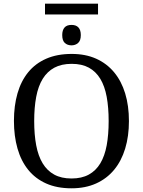

<svg xmlns="http://www.w3.org/2000/svg" viewBox="-20 -1020 782 1050"><path d="M685.1 -357.9Q685.1 -275.4 664.6 -207.5Q644 -139.6 604 -91.3Q564 -43 505.4 -16.6Q446.8 9.8 371.1 9.8Q291.5 9.8 232.4 -16.6Q173.3 -43 134.3 -91.3Q95.2 -139.6 75.7 -207.8Q56.2 -275.9 56.2 -358.9Q56.2 -441.9 75.7 -509.5Q95.2 -577.1 134.3 -625Q173.3 -672.9 232.9 -699Q292.5 -725.1 372.1 -725.1Q447.8 -725.1 505.9 -699Q564 -672.9 604 -624.8Q644 -576.7 664.6 -509Q685.1 -441.4 685.1 -357.9ZM167 -357.9Q167 -283.7 178 -225.3Q189 -167 213.4 -126.7Q237.8 -86.4 276.6 -65.2Q315.4 -43.9 371.1 -43.9Q426.8 -43.9 465.6 -65.2Q504.4 -86.4 528.6 -126.7Q552.7 -167 563.5 -225.3Q574.2 -283.7 574.2 -357.9Q574.2 -432.1 563.5 -490.5Q552.7 -548.8 528.6 -588.9Q504.4 -628.9 466.1 -649.9Q427.7 -670.9 372.1 -670.9Q316.4 -670.9 277.3 -649.9Q238.3 -628.9 213.6 -588.9Q189 -548.8 178 -490.5Q167 -432.1 167 -357.9ZM371.1 -883.8Q396 -883.8 408.9 -869.9Q421.9 -856 421.9 -828.1Q421.9 -797.9 407 -784.9Q392.1 -772 371.1 -772Q349.1 -772 334.7 -784.9Q320.3 -797.9 320.3 -828.1Q320.3 -855 332.8 -869.4Q345.2 -883.8 371.1 -883.8ZM516.1 -940.9H226.1V-1000H516.1Z"/></svg>

Font: Droid Serif
Style: Regular
Weight: 400
Designer: Monotype Design team
Foundry: Monotype Imaging Inc.
Version: Version 1.03